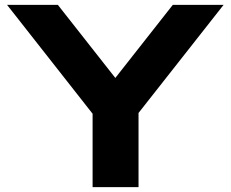

<svg xmlns="http://www.w3.org/2000/svg" viewBox="-20 -770 950 790"><path d="M361 0V-363H550V0ZM9 -750H218L498 -394H411L691 -750H900L516 -262L394 -260Z"/></svg>

Font: Unbounded SemiBold
Style: Regular
Weight: 600
Designer: Luke Prowse, Jean-Baptiste Morizot, Fátima Lázaro, Florian Runge
Foundry: NaN
Version: Version 1.700